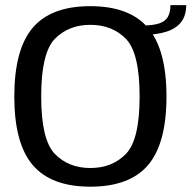

<svg xmlns="http://www.w3.org/2000/svg" viewBox="-20 -704 727 729"><path d="M323 4.8Q472.2 4.8 542.2 -77.3Q612.1 -159.5 612.1 -337.5Q612.1 -515.4 542.2 -598Q472.2 -680.6 323 -680.6Q173.7 -680.6 104 -598.3Q34.3 -515.9 34.3 -337.5Q34.3 -159.5 104.3 -77.3Q174.2 4.8 323 4.8ZM323 -66.1Q240.3 -66.1 188.3 -119.6Q136.4 -173 136.4 -337.5Q136.4 -503.2 188.3 -556.5Q240.3 -609.7 323 -609.7Q406.1 -609.7 458.1 -556.5Q510.1 -503.2 510.1 -337.5Q510.1 -173 458.1 -119.6Q406.1 -66.1 323 -66.1ZM517.9 -607.1V-571.6Q574.7 -571.6 611.9 -583.7Q649.1 -595.7 668.1 -620.6Q687 -645.5 687 -684.4H627.1Q627.1 -656.3 617.1 -639.4Q607.1 -622.5 583.4 -614.8Q559.7 -607.1 517.9 -607.1Z"/></svg>

Font: Anybody Thin
Style: Regular
Weight: 100
Designer: Tyler Finck
Foundry: Etcetera Type Company
Version: Version 1.114;gftools[0.9.25]